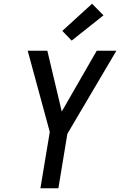

<svg xmlns="http://www.w3.org/2000/svg" viewBox="-20 -1006 642 1026"><path d="M196 0 246 -301 128 -735H233L310 -410L497 -735H602L340 -291L292 0ZM363 -789 313 -841 472 -986 533 -924Z"/></svg>

Font: Iosevka Medium Extended
Style: Italic
Weight: 500
Width: 7
Italic angle: -9°
Monospace: yes
Designer: Belleve Invis
Foundry: Belleve Invis
Version: Version 32.5.0; ttfautohint (v1.8.4)